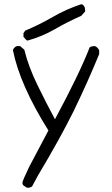

<svg xmlns="http://www.w3.org/2000/svg" viewBox="-20 -700 530 908"><path d="M113 188 106 187Q100 183 93 178.5Q86 174 86 164Q86 156 118 89L209 -83Q74 -298 41 -463Q47 -478 60 -482H75L95 -465Q114 -386 157.5 -297Q201 -208 240 -136Q356 -352 404 -476Q412 -482 429 -482Q440 -478 449 -463V-444Q394 -310 327 -172Q264 -45 159 131L132 181Q129 185 122 186Q120 188 113 188ZM110 -508Q104 -509 91 -526V-543L99 -555Q166 -583 230 -620Q294 -657 364 -680Q383 -677 383 -646L364 -625Q300 -597 239.5 -562Q179 -527 110 -508Z"/></svg>

Font: Yozai
Style: Regular
Weight: 400
Designer: LXGW / Y.OzVox
Foundry: LXGW / Y.OzVox
Version: Version 0.861;October 22, 2024